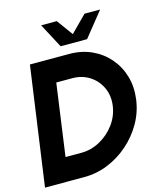

<svg xmlns="http://www.w3.org/2000/svg" viewBox="-139 -996 940 1094"><g transform="rotate(-15 331.0 -449.5)"><path d="M-10.5 0 88 -700H320Q392.5 -700 452 -672.8Q511.5 -645.5 553 -597.2Q594.5 -549 612.8 -485.8Q631 -422.5 621 -350Q611 -277.5 574.8 -214.2Q538.5 -151 483.5 -102.8Q428.5 -54.5 361.2 -27.2Q294 0 221.5 0ZM147.5 -138H241Q298.5 -138 350.8 -166.5Q403 -195 438.8 -243Q474.5 -291 483 -350Q491 -408.5 469 -456.5Q447 -504.5 402.8 -533.2Q358.5 -562 300.5 -562H206.5ZM284 -755 207.5 -899H299.5L369 -804L463.5 -899H555.5L440 -755Z"/></g></svg>

Font: Urbanist ExtraBold
Style: Italic
Weight: 800
Italic angle: -8°
Designer: Corey Hu
Foundry: Corey Hu
Version: Version 1.321; ttfautohint (v1.8.4.7-5d5b)